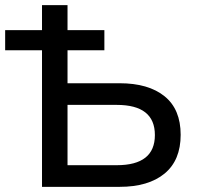

<svg xmlns="http://www.w3.org/2000/svg" viewBox="-20 -725 763 745"><path d="M143 0V-530H0V-608H143V-705H242V-608H385V-530H242V-402H444Q556 -402 618.5 -351.5Q681 -301 681 -202Q681 -103 618.5 -51.5Q556 0 444 0ZM242 -84H433Q581 -84 581 -201Q581 -318 433 -318H242Z"/></svg>

Font: Nunito Sans SemiBold
Style: Regular
Weight: 600
Designer: Vernon Adams
Foundry: Vernon Adams
Version: Version 3.101; ttfautohint (v1.8.4.7-5d5b);gftools[0.9.27]